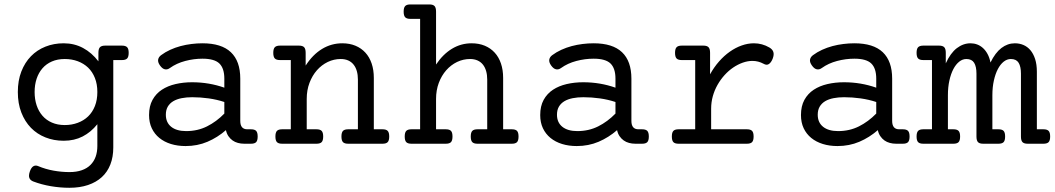

<svg xmlns="http://www.w3.org/2000/svg" viewBox="-20 -661 4850 883"><path d="M427.7 -237.8Q427.7 -273.9 416.5 -302.2Q405.3 -330.6 385.3 -349.9Q365.2 -369.1 337.6 -379.4Q310.1 -389.6 277.8 -389.6Q244.6 -389.6 218.8 -378.4Q192.9 -367.2 175.3 -346.9Q157.7 -326.7 148.4 -298.8Q139.2 -271 139.2 -237.8Q139.2 -204.6 148.4 -176.8Q157.7 -148.9 175.3 -128.7Q192.9 -108.4 218.8 -97.2Q244.6 -85.9 277.8 -85.9Q310.1 -85.9 337.6 -96.2Q365.2 -106.4 385.3 -125.7Q405.3 -145 416.5 -173.3Q427.7 -201.7 427.7 -237.8ZM155.8 103Q189.5 117.2 226.6 123.8Q263.7 130.4 299.3 130.4Q332 130.4 356.2 121.8Q380.4 113.3 396.2 97.4Q412.1 81.5 419.9 59.6Q427.7 37.6 427.7 10.7V-89.8Q398.4 -53.2 360.1 -33.4Q321.8 -13.7 272.9 -13.7Q227.5 -13.7 189 -29.1Q150.4 -44.4 122.3 -73.2Q94.2 -102.1 78.1 -143.6Q62 -185.1 62 -237.8Q62 -290.5 78.1 -332Q94.2 -373.5 122.3 -402.3Q150.4 -431.2 189 -446.5Q227.5 -461.9 272.9 -461.9Q321.8 -461.9 362.1 -440.2Q402.3 -418.5 432.6 -378.9V-418Q432.6 -436.5 439.7 -443.8Q446.8 -451.2 463.4 -451.2H541Q557.6 -451.2 564.7 -443.8Q571.8 -436.5 571.8 -418Q571.8 -399.4 564.7 -392.1Q557.6 -384.8 541 -384.8H501V17.1Q501 61 487.5 95.5Q474.1 129.9 448.2 153.6Q422.4 177.2 384.8 189.9Q347.2 202.6 299.3 202.6Q256.8 202.6 213.9 195.3Q170.9 188 132.3 173.3Q119.1 168 115 157.2Q110.8 146.5 117.2 127.9Q123.5 109.4 133.5 103.5Q143.6 97.7 155.8 103Z M1134.3 -66.4Q1150.9 -66.4 1158 -59.1Q1165 -51.8 1165 -33.2Q1165 -14.6 1158 -7.3Q1150.9 0 1134.3 0H1103Q1087.9 0 1074.2 -3.7Q1060.5 -7.3 1049.6 -15.1Q1038.6 -22.9 1030.5 -34.7Q1022.5 -46.4 1019 -62.5Q980.5 -28.8 934.1 -9Q887.7 10.7 833.5 10.7Q796.9 10.7 766.1 1.2Q735.4 -8.3 712.9 -26.6Q690.4 -44.9 678 -71.3Q665.5 -97.7 665.5 -131.8Q665.5 -172.9 681.4 -201.7Q697.3 -230.5 724.4 -248.3Q751.5 -266.1 787.4 -274.4Q823.2 -282.7 863.3 -282.7Q902.8 -282.7 939.9 -276.4Q977.1 -270 1011.7 -257.8V-299.3Q1011.7 -346.7 989 -368.9Q966.3 -391.1 911.1 -391.1Q871.6 -391.1 831.8 -380.6Q792 -370.1 761.2 -348.1Q750 -339.8 738.3 -342.3Q726.6 -344.7 715.8 -359.9Q705.1 -375 707.3 -387Q709.5 -398.9 720.7 -407.2Q739.7 -421.4 762.7 -431.9Q785.6 -442.4 810.3 -449Q835 -455.6 860.6 -458.7Q886.2 -461.9 911.1 -461.9Q998.5 -461.9 1041.7 -420.9Q1085 -379.9 1085 -299.3V-105Q1085 -66.4 1117.2 -66.4ZM1011.7 -191.9Q978 -203.1 939.9 -208.5Q901.9 -213.9 863.8 -213.9Q837.4 -213.9 815.2 -209.5Q793 -205.1 776.9 -195.6Q760.7 -186 751.7 -170.7Q742.7 -155.3 742.7 -133.3Q742.7 -97.7 767.3 -77.9Q792 -58.1 836.4 -58.1Q888.7 -58.1 932.1 -79.8Q975.6 -101.6 1011.7 -138.7Z M1317.4 -384.8H1267.6Q1251 -384.8 1243.9 -392.1Q1236.8 -399.4 1236.8 -418Q1236.8 -436.5 1243.9 -443.8Q1251 -451.2 1267.6 -451.2H1355Q1371.6 -451.2 1378.7 -443.8Q1385.7 -436.5 1385.7 -418V-359.4Q1418 -409.7 1460.9 -435.8Q1503.9 -461.9 1554.2 -461.9Q1587.9 -461.9 1614.7 -450.7Q1641.6 -439.5 1660.4 -418.9Q1679.2 -398.4 1689.2 -368.9Q1699.2 -339.4 1699.2 -302.7V-66.4H1739.3Q1755.9 -66.4 1762.9 -59.1Q1770 -51.8 1770 -33.2Q1770 -14.6 1762.9 -7.3Q1755.9 0 1739.3 0H1581.1Q1564.5 0 1557.4 -7.3Q1550.3 -14.6 1550.3 -33.2Q1550.3 -51.8 1557.4 -59.1Q1564.5 -66.4 1581.1 -66.4H1626V-295.4Q1626 -316.4 1621.1 -333.7Q1616.2 -351.1 1606.4 -363.5Q1596.7 -376 1581.8 -382.8Q1566.9 -389.6 1546.9 -389.6Q1515.6 -389.6 1487.3 -376Q1459 -362.3 1437.5 -337.9Q1416 -313.5 1403.3 -279.8Q1390.6 -246.1 1390.6 -206.1V-66.4H1435.5Q1452.1 -66.4 1459.2 -59.1Q1466.3 -51.8 1466.3 -33.2Q1466.3 -14.6 1459.2 -7.3Q1452.1 0 1435.5 0H1277.3Q1260.7 0 1253.7 -7.3Q1246.6 -14.6 1246.6 -33.2Q1246.6 -51.8 1253.7 -59.1Q1260.7 -66.4 1277.3 -66.4H1317.4Z M1912.1 -574.2H1867.2Q1850.6 -574.2 1843.5 -581.5Q1836.4 -588.9 1836.4 -607.4Q1836.4 -626 1843.5 -633.3Q1850.6 -640.6 1867.2 -640.6H1954.6Q1971.2 -640.6 1978.3 -633.3Q1985.4 -626 1985.4 -607.4V-364.3Q2017.1 -411.6 2058.6 -436.8Q2100.1 -461.9 2148.9 -461.9Q2182.6 -461.9 2209.5 -450.7Q2236.3 -439.5 2255.1 -418.9Q2273.9 -398.4 2283.9 -368.9Q2293.9 -339.4 2293.9 -302.7V-66.4H2334Q2350.6 -66.4 2357.7 -59.1Q2364.7 -51.8 2364.7 -33.2Q2364.7 -14.6 2357.7 -7.3Q2350.6 0 2334 0H2175.8Q2159.2 0 2152.1 -7.3Q2145 -14.6 2145 -33.2Q2145 -51.8 2152.1 -59.1Q2159.2 -66.4 2175.8 -66.4H2220.7V-295.4Q2220.7 -316.4 2215.8 -333.7Q2210.9 -351.1 2201.2 -363.5Q2191.4 -376 2176.5 -382.8Q2161.6 -389.6 2141.6 -389.6Q2110.4 -389.6 2082 -376Q2053.7 -362.3 2032.2 -337.9Q2010.7 -313.5 1998 -279.8Q1985.4 -246.1 1985.4 -206.1V-66.4H2030.3Q2046.9 -66.4 2054 -59.1Q2061 -51.8 2061 -33.2Q2061 -14.6 2054 -7.3Q2046.9 0 2030.3 0H1872.1Q1855.5 0 1848.4 -7.3Q1841.3 -14.6 1841.3 -33.2Q1841.3 -51.8 1848.4 -59.1Q1855.5 -66.4 1872.1 -66.4H1912.1Z M2933.1 -66.4Q2949.7 -66.4 2956.8 -59.1Q2963.9 -51.8 2963.9 -33.2Q2963.9 -14.6 2956.8 -7.3Q2949.7 0 2933.1 0H2901.9Q2886.7 0 2873 -3.7Q2859.4 -7.3 2848.4 -15.1Q2837.4 -22.9 2829.3 -34.7Q2821.3 -46.4 2817.9 -62.5Q2779.3 -28.8 2732.9 -9Q2686.5 10.7 2632.3 10.7Q2595.7 10.7 2564.9 1.2Q2534.2 -8.3 2511.7 -26.6Q2489.3 -44.9 2476.8 -71.3Q2464.4 -97.7 2464.4 -131.8Q2464.4 -172.9 2480.2 -201.7Q2496.1 -230.5 2523.2 -248.3Q2550.3 -266.1 2586.2 -274.4Q2622.1 -282.7 2662.1 -282.7Q2701.7 -282.7 2738.8 -276.4Q2775.9 -270 2810.5 -257.8V-299.3Q2810.5 -346.7 2787.8 -368.9Q2765.1 -391.1 2710 -391.1Q2670.4 -391.1 2630.6 -380.6Q2590.8 -370.1 2560.1 -348.1Q2548.8 -339.8 2537.1 -342.3Q2525.4 -344.7 2514.6 -359.9Q2503.9 -375 2506.1 -387Q2508.3 -398.9 2519.5 -407.2Q2538.6 -421.4 2561.5 -431.9Q2584.5 -442.4 2609.1 -449Q2633.8 -455.6 2659.4 -458.7Q2685.1 -461.9 2710 -461.9Q2797.4 -461.9 2840.6 -420.9Q2883.8 -379.9 2883.8 -299.3V-105Q2883.8 -66.4 2916 -66.4ZM2810.5 -191.9Q2776.9 -203.1 2738.8 -208.5Q2700.7 -213.9 2662.6 -213.9Q2636.2 -213.9 2614 -209.5Q2591.8 -205.1 2575.7 -195.6Q2559.6 -186 2550.5 -170.7Q2541.5 -155.3 2541.5 -133.3Q2541.5 -97.7 2566.2 -77.9Q2590.8 -58.1 2635.3 -58.1Q2687.5 -58.1 2731 -79.8Q2774.4 -101.6 2810.5 -138.7Z M3177.2 -384.8H3115.2Q3098.6 -384.8 3091.6 -392.1Q3084.5 -399.4 3084.5 -418Q3084.5 -436.5 3091.6 -443.8Q3098.6 -451.2 3115.2 -451.2H3214.8Q3231.4 -451.2 3238.5 -443.8Q3245.6 -436.5 3245.6 -418V-319.3Q3263.7 -352.1 3286.9 -378.4Q3310.1 -404.8 3336.4 -423.3Q3362.8 -441.9 3391.1 -451.9Q3419.4 -461.9 3447.3 -461.9Q3485.4 -461.9 3518.6 -442.4Q3532.7 -434.1 3536.6 -421.9Q3540.5 -409.7 3533.7 -391.6Q3526.9 -374 3516.4 -366.7Q3505.9 -359.4 3491.7 -367.7Q3467.3 -380.9 3440.4 -380.9Q3418.5 -380.9 3395.8 -372.8Q3373 -364.7 3351.8 -350.3Q3330.6 -335.9 3312.3 -315.7Q3293.9 -295.4 3280 -271Q3266.1 -246.6 3258.3 -218.8Q3250.5 -190.9 3250.5 -161.1V-66.4H3415Q3431.6 -66.4 3438.7 -59.1Q3445.8 -51.8 3445.8 -33.2Q3445.8 -14.6 3438.7 -7.3Q3431.6 0 3415 0H3100.6Q3084 0 3076.9 -7.3Q3069.8 -14.6 3069.8 -33.2Q3069.8 -51.8 3076.9 -59.1Q3084 -66.4 3100.6 -66.4H3177.2Z M4132.3 -66.4Q4148.9 -66.4 4156 -59.1Q4163.1 -51.8 4163.1 -33.2Q4163.1 -14.6 4156 -7.3Q4148.9 0 4132.3 0H4101.1Q4085.9 0 4072.3 -3.7Q4058.6 -7.3 4047.6 -15.1Q4036.6 -22.9 4028.6 -34.7Q4020.5 -46.4 4017.1 -62.5Q3978.5 -28.8 3932.1 -9Q3885.7 10.7 3831.5 10.7Q3794.9 10.7 3764.2 1.2Q3733.4 -8.3 3710.9 -26.6Q3688.5 -44.9 3676 -71.3Q3663.6 -97.7 3663.6 -131.8Q3663.6 -172.9 3679.4 -201.7Q3695.3 -230.5 3722.4 -248.3Q3749.5 -266.1 3785.4 -274.4Q3821.3 -282.7 3861.3 -282.7Q3900.9 -282.7 3938 -276.4Q3975.1 -270 4009.8 -257.8V-299.3Q4009.8 -346.7 3987.1 -368.9Q3964.4 -391.1 3909.2 -391.1Q3869.6 -391.1 3829.8 -380.6Q3790 -370.1 3759.3 -348.1Q3748 -339.8 3736.3 -342.3Q3724.6 -344.7 3713.9 -359.9Q3703.1 -375 3705.3 -387Q3707.5 -398.9 3718.8 -407.2Q3737.8 -421.4 3760.7 -431.9Q3783.7 -442.4 3808.3 -449Q3833 -455.6 3858.6 -458.7Q3884.3 -461.9 3909.2 -461.9Q3996.6 -461.9 4039.8 -420.9Q4083 -379.9 4083 -299.3V-105Q4083 -66.4 4115.2 -66.4ZM4009.8 -191.9Q3976.1 -203.1 3938 -208.5Q3899.9 -213.9 3861.8 -213.9Q3835.4 -213.9 3813.2 -209.5Q3791 -205.1 3774.9 -195.6Q3758.8 -186 3749.8 -170.7Q3740.7 -155.3 3740.7 -133.3Q3740.7 -97.7 3765.4 -77.9Q3790 -58.1 3834.5 -58.1Q3886.7 -58.1 3930.2 -79.8Q3973.6 -101.6 4009.8 -138.7Z M4329.6 -369.6Q4351.1 -417 4380.4 -439.5Q4409.7 -461.9 4443.4 -461.9Q4459.5 -461.9 4473.9 -456.5Q4488.3 -451.2 4500.5 -440.2Q4512.7 -429.2 4521.7 -412.6Q4530.8 -396 4535.2 -373.5Q4557.1 -418.5 4585.4 -440.2Q4613.8 -461.9 4647.5 -461.9Q4668.5 -461.9 4686.8 -454.1Q4705.1 -446.3 4718.8 -430.2Q4732.4 -414.1 4740.5 -389.4Q4748.5 -364.7 4748.5 -331.1V-66.4H4778.8Q4795.4 -66.4 4802.5 -59.1Q4809.6 -51.8 4809.6 -33.2Q4809.6 -14.6 4802.5 -7.3Q4795.4 0 4778.8 0H4706.1Q4689.5 0 4682.4 -7.3Q4675.3 -14.6 4675.3 -33.2V-322.3Q4675.3 -355 4664.6 -372.3Q4653.8 -389.6 4628.9 -389.6Q4611.3 -389.6 4595.9 -377.4Q4580.6 -365.2 4569.1 -343.3Q4557.6 -321.3 4550.8 -290.8Q4543.9 -260.3 4543.9 -223.1V-66.4H4571.8Q4588.4 -66.4 4595.5 -59.1Q4602.5 -51.8 4602.5 -33.2Q4602.5 -14.6 4595.5 -7.3Q4588.4 0 4571.8 0H4501.5Q4484.9 0 4477.8 -7.3Q4470.7 -14.6 4470.7 -33.2V-322.3Q4470.7 -355 4460 -372.3Q4449.2 -389.6 4424.3 -389.6Q4406.7 -389.6 4391.4 -377.4Q4376 -365.2 4364.5 -343.3Q4353 -321.3 4346.2 -290.8Q4339.4 -260.3 4339.4 -223.1V-66.4H4364.7Q4381.3 -66.4 4388.4 -59.1Q4395.5 -51.8 4395.5 -33.2Q4395.5 -14.6 4388.4 -7.3Q4381.3 0 4364.7 0H4226.1Q4209.5 0 4202.4 -7.3Q4195.3 -14.6 4195.3 -33.2Q4195.3 -51.8 4202.4 -59.1Q4209.5 -66.4 4226.1 -66.4H4266.1V-384.8H4226.1Q4209.5 -384.8 4202.4 -392.1Q4195.3 -399.4 4195.3 -418Q4195.3 -436.5 4202.4 -443.8Q4209.5 -451.2 4226.1 -451.2H4298.8Q4315.4 -451.2 4322.5 -443.8Q4329.6 -436.5 4329.6 -418Z"/></svg>

Font: Courier Prime
Style: Regular
Weight: 400
Designer: Alan Dague-Greene
Foundry: Quote-Unquote Apps
Version: Version 1.203